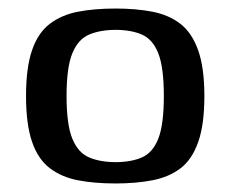

<svg xmlns="http://www.w3.org/2000/svg" viewBox="-20 -424 539 450"><path d="M251 6Q201 6 162.5 -1.5Q124 -9 96.5 -30Q69 -51 55 -92Q41 -133 41 -199Q41 -265 55 -306Q69 -347 96.5 -368Q124 -389 162.5 -396.5Q201 -404 251 -404Q299 -404 337.5 -396.5Q376 -389 403 -368Q430 -347 444.5 -306Q459 -265 459 -199Q459 -132 444.5 -91Q430 -50 403 -29.5Q376 -9 337.5 -1.5Q299 6 251 6ZM251 -44Q287 -44 312.5 -55Q338 -66 351 -99Q364 -132 364 -199Q364 -266 351 -299Q338 -332 312.5 -343Q287 -354 251 -354Q215 -354 189 -343Q163 -332 149.5 -299Q136 -266 136 -199Q136 -132 149.5 -99Q163 -66 189 -55Q215 -44 251 -44Z"/></svg>

Font: Genos Thin Medium
Style: Regular
Weight: 500
Version: Version 1.010